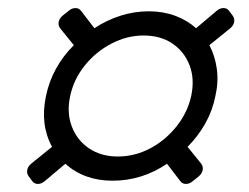

<svg xmlns="http://www.w3.org/2000/svg" viewBox="-20 -538 618 476"><path d="M60 -89 51 -101Q46 -108 47.5 -116.5Q49 -125 57 -132L109 -174Q79 -229 94 -300Q109 -372 163 -426L129 -468Q124 -475 125.5 -483.5Q127 -492 135 -499L150 -511Q158 -518 167 -518Q176 -518 181 -511L214 -468Q244 -488 278.5 -499Q313 -510 349 -510Q384 -510 414 -499Q444 -488 466 -468L517 -511Q525 -518 534 -518Q543 -518 548 -511L557 -499Q562 -492 560.5 -483.5Q559 -475 551 -468L499 -426Q513 -400 517.5 -367.5Q522 -335 514 -300Q507 -264 489 -232Q471 -200 445 -174L479 -132Q484 -125 482.5 -116.5Q481 -108 473 -101L458 -89Q450 -82 441 -82Q432 -82 427 -89L394 -132Q332 -90 259 -90Q189 -90 142 -132L91 -89Q83 -82 74 -82Q65 -82 60 -89ZM272 -150Q314 -150 352 -170Q390 -190 417.5 -224.5Q445 -259 454 -300Q463 -342 450 -376Q437 -410 407.5 -430Q378 -450 336 -450Q295 -450 256.5 -430Q218 -410 190.5 -376Q163 -342 154 -300Q145 -259 158 -224.5Q171 -190 201 -170Q231 -150 272 -150Z"/></svg>

Font: Rubik Light
Style: Italic
Weight: 300
Italic angle: -12°
Designer: Hubert and Fischer
Foundry: Hubert and Fischer
Version: Version 2.300;gftools[0.9.30]